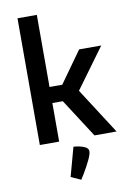

<svg xmlns="http://www.w3.org/2000/svg" viewBox="-106 -824 777 1132"><g transform="rotate(-10 282.5 -257.5)"><path d="M81.1 0H196.8V-231H259.3L408.2 0H540.5L363.8 -274.9L539.6 -515.1H407.2L272.9 -327.1H196.8V-758.8H81.1ZM274.4 44.4 227.1 217.3 286.6 244.1C286.6 244.1 325.7 183.1 347.2 136.2C371.6 83.5 368.7 67.4 325.7 53.2C297.9 44.4 274.4 44.4 274.4 44.4Z"/></g></svg>

Font: Doppio One
Style: Regular
Weight: 400
Designer: Szymon Celej
Foundry: Sorkin Type Co
Version: Version 1.002